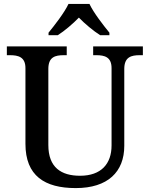

<svg xmlns="http://www.w3.org/2000/svg" viewBox="-20 -951 765 981"><path d="M228 -784V-771H275C310 -793 353 -830 383 -861C413 -830 457 -793 492 -771H539V-784C508 -822 458 -886 437 -931H330C309 -886 259 -822 228 -784ZM367 10C531 10 615 -73 615 -206V-599C615 -660 651 -669 694 -669H710V-714H456V-669H472C514 -669 550 -660 550 -603V-208C550 -114 497 -53 389 -53C293 -53 227 -95 227 -210V-599C227 -660 262 -669 306 -669H321V-714H15V-669H31C73 -669 110 -660 110 -603V-216C110 -53 208 10 367 10Z"/></svg>

Font: Noto Serif Gurmukhi Medium
Style: Regular
Weight: 500
Designer: Vaibhav Singh and the Monotype Design Team
Foundry: Monotype Imaging Inc.
Version: Version 2.004